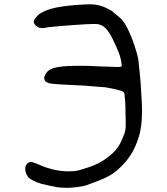

<svg xmlns="http://www.w3.org/2000/svg" viewBox="-20 -776 781 897"><path d="M98.6 2.9Q102.5 -7.8 109.4 -13.7Q116.2 -19.5 127 -19.5Q128.9 -19.5 138.7 -16.1Q148.4 -12.7 160.2 -7.8Q191.4 6.8 227.5 15.6Q263.7 24.4 299.8 24.4Q319.3 24.4 332.5 22.9Q345.7 21.5 374 11.7Q418.9 -1 450.2 -19Q481.4 -37.1 507.8 -61.5Q529.3 -83 540.5 -104.5Q551.8 -126 562.5 -155.3Q566.4 -168.9 566.9 -179.2Q567.4 -189.5 567.4 -199.2Q567.4 -216.8 566.4 -251Q566.4 -282.2 564.5 -305.7Q562.5 -329.1 561.5 -335.9Q561.5 -346.7 545.9 -352.1Q530.3 -357.4 472.7 -368.2Q460 -369.1 433.1 -371.1Q406.2 -373 374 -376Q310.5 -378.9 267.6 -381.3Q224.6 -383.8 210.9 -386.7Q192.4 -392.6 189.5 -399.9Q186.5 -407.2 186.5 -411.1Q186.5 -419.9 193.4 -430.7Q203.1 -448.2 225.6 -456.5Q248 -464.8 301.8 -467.8Q328.1 -468.8 358.4 -468.8Q388.7 -468.8 445.3 -465.8Q484.4 -464.8 503.4 -463.9Q522.5 -462.9 529.3 -462.9Q542 -462.9 544.9 -464.8Q547.9 -464.8 548.3 -466.3Q548.8 -467.8 548.8 -468.8Q548.8 -471.7 547.9 -477.5Q544.9 -502.9 536.1 -526.9Q527.3 -550.8 507.8 -590.8Q495.1 -617.2 483.9 -631.8Q472.7 -646.5 459 -655.3Q449.2 -660.2 442.4 -662.1Q435.5 -664.1 418.9 -664.1Q395.5 -664.1 325.7 -659.2Q255.9 -654.3 220.7 -650.4Q213.9 -650.4 206.1 -648.9Q198.2 -647.5 193.4 -646.5Q185.5 -644.5 178.7 -644.5Q173.8 -644.5 165.5 -646Q157.2 -647.5 146.5 -657.2Q137.7 -667 137.7 -674.8Q137.7 -682.6 149.4 -696.3Q169.9 -721.7 221.7 -735.8Q273.4 -750 370.1 -754.9Q384.8 -755.9 397.5 -755.9Q412.1 -755.9 428.2 -753.9Q444.3 -752 466.8 -743.2Q483.4 -735.4 494.1 -730Q504.9 -724.6 512.7 -715.8Q518.6 -710.9 526.9 -704.1Q535.2 -697.3 540 -693.4Q562.5 -675.8 587.4 -618.2Q612.3 -560.5 626 -500Q627.9 -479.5 632.8 -435.1Q637.7 -390.6 640.6 -331.1Q643.6 -289.1 643.6 -257.8Q643.6 -242.2 642.1 -215.3Q640.6 -188.5 633.8 -155.3Q620.1 -105.5 602.1 -71.8Q584 -38.1 556.6 -8.8Q523.4 26.4 494.6 43Q465.8 59.6 406.2 81.1Q382.8 90.8 367.7 93.8Q352.5 96.7 334 98.6Q313.5 101.6 293 101.6Q282.2 101.6 261.7 100.1Q241.2 98.6 228.5 94.7Q225.6 93.8 215.8 92.3Q206.1 90.8 196.3 87.9Q172.9 84 150.4 74.7Q127.9 65.4 116.2 55.7Q105.5 44.9 101.6 33.2Q97.7 21.5 97.7 12.7Q97.7 7.8 98.6 2.9Z"/></svg>

Font: JasonHandwriting4
Style: Regular
Weight: 400
Version: Version 1.01.21